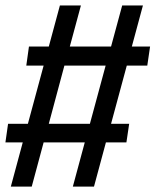

<svg xmlns="http://www.w3.org/2000/svg" viewBox="-20 -689 574 709"><path d="M370.1 -446.8H217.8L160.2 -231.9H312ZM448.2 -446.8 390.1 -231.9H457L446.8 -163.1H371.1L327.1 0H249L293 -163.1H141.1L97.2 0H20L64 -163.1H0L9.8 -231.9H83L141.1 -446.8H77.1L86.9 -517.1H160.2L201.2 -668.9H278.8L237.8 -517.1H390.1L431.2 -668.9H507.8L466.8 -517.1H534.2L523.9 -446.8Z"/></svg>

Font: FiraSans-Italic
Style: Italic
Weight: 400
Italic angle: -8°
Designer: Carrois Corporate & Edenspiekermann AG
Foundry: Carrois Corporate GbR & Edenspiekermann AG
Version: Version 3.106;PS 003.106;hotconv 1.0.70;makeotf.lib2.5.58329